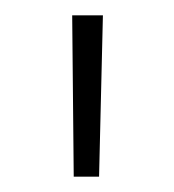

<svg xmlns="http://www.w3.org/2000/svg" viewBox="-20 -720 227 250"><path d="M76 -490 74 -700H114L109 -490Z"/></svg>

Font: TitilliumWeb ExtraLight
Style: Regular
Weight: 400
Designer: Mohamed Gaber, Accademia di Belle Arti di Urbino and others
Foundry: Kief Type Foundry, Accademia di Belle Arti di Urbino and others
Version: Version 3.000; ttfautohint (v1.8.2)